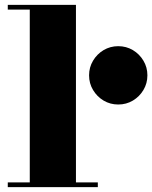

<svg xmlns="http://www.w3.org/2000/svg" viewBox="-20 -770 626 790"><path d="M292.5 -750V-19.5H382.5V0H12V-19.5H102.5V-730.5H12V-750ZM466.5 -340Q433.5 -340 406.2 -356.2Q379 -372.5 362.8 -399.8Q346.5 -427 346.5 -460Q346.5 -493 362.8 -520.2Q379 -547.5 406.2 -563.8Q433.5 -580 466.5 -580Q499.5 -580 526.8 -563.8Q554 -547.5 570.2 -520.2Q586.5 -493 586.5 -460Q586.5 -427 570.2 -399.8Q554 -372.5 526.8 -356.2Q499.5 -340 466.5 -340Z"/></svg>

Font: Bodoni Moda 11pt Black
Style: Regular
Weight: 900
Designer: Owen Earl
Foundry: indestructible type
Version: Version 2.004